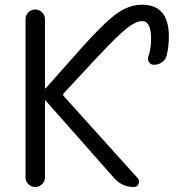

<svg xmlns="http://www.w3.org/2000/svg" viewBox="-20 -792 744 790"><path d="M165 -712.9V-428.7Q165 -427.7 166 -427.7Q167 -427.7 168 -428.7L322.3 -602.5Q414.1 -704.1 463.4 -738.3Q512.7 -772.5 564.5 -772.5Q674.8 -772.5 674.8 -641.6Q674.8 -596.7 665 -561.5Q660.2 -544.9 645.5 -535.2Q630.9 -525.4 613.3 -525.4Q599.6 -525.4 592.8 -536.6Q585.9 -547.9 590.8 -560.5Q601.6 -592.8 601.6 -630.9Q601.6 -705.1 565.4 -705.1Q565.4 -705.1 564.5 -705.1Q540 -705.1 504.4 -677.7Q468.8 -650.4 383.8 -560.5L242.2 -408.2Q237.3 -402.3 242.2 -396.5L546.9 -58.6Q555.7 -47.9 550.3 -35.2Q544.9 -22.5 531.2 -22.5Q482.4 -22.5 450.2 -58.6L168 -377.9Q167 -378.9 166 -378.9Q165 -378.9 165 -377.9V-62.5Q165 -45.9 153.3 -34.2Q141.6 -22.5 125 -22.5Q108.4 -22.5 96.7 -34.2Q85 -45.9 85 -62.5V-712.9Q85 -729.5 96.7 -741.2Q108.4 -752.9 125 -752.9Q141.6 -752.9 153.3 -741.2Q165 -729.5 165 -712.9Z"/></svg>

Font: Gen Jyuu Gothic Normal
Style: Regular
Weight: 300
Designer: [Source Han Sans]
Ryoko NISHIZUKA  (kana & ideographs); Paul D. Hunt (Latin, Greek & Cyrillic); Wenlong ZHANG  (bopomofo
Version: Version 1.002.20150607